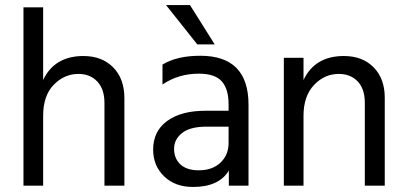

<svg xmlns="http://www.w3.org/2000/svg" viewBox="-20 -736 1612 761"><path d="M151 -707V-419Q196 -514 311 -514Q384 -514 428.5 -469Q473 -424 473 -347V0H394V-328Q394 -383 365.5 -413Q337 -443 291 -443Q235 -443 193 -400Q151 -357 151 -277V0H73V-707Z M831 -560H762L638 -716H733ZM886 -234H798Q734 -234 702 -209Q670 -184 670 -146Q670 -108 695 -84.5Q720 -61 768 -61Q822 -61 854 -91.5Q886 -122 886 -169ZM624 -401V-480Q681 -515 774 -515Q965 -515 965 -321V0H887V-60Q848 5 745 5Q674 5 630.5 -37Q587 -79 587 -143Q587 -216 642.5 -256.5Q698 -297 794 -297H886V-323Q886 -383 859 -413.5Q832 -444 768 -444Q687 -444 624 -401Z M1183 -507V-419Q1228 -514 1343 -514Q1417 -514 1461 -469Q1505 -424 1505 -349V0H1426V-328Q1426 -384 1397.5 -413.5Q1369 -443 1323 -443Q1266 -443 1224.5 -399Q1183 -355 1183 -277V0H1105V-507Z"/></svg>

Font: Hind
Style: Regular
Weight: 400
Designer: Manushi Parikh, Satya Rajpurohit
Foundry: Indian Type Foundry
Version: Version 2.000;PS 1.0;hotconv 1.0.79;makeotf.lib2.5.61930